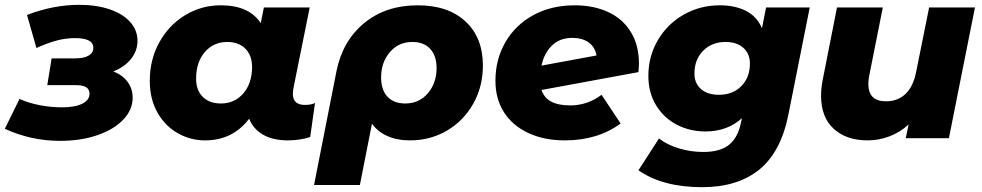

<svg xmlns="http://www.w3.org/2000/svg" viewBox="-45 -573 4073 796"><path d="M505 -168Q505 -118 466 -77Q427 -36 358.5 -12.5Q290 11 204 11Q84 11 -25 -39L36 -163Q70 -147 117 -137.5Q164 -128 212 -128Q266 -128 296 -143Q326 -158 326 -184Q326 -203 312 -211.5Q298 -220 269 -220H151L169 -331H267Q303 -331 322.5 -342.5Q342 -354 342 -375Q342 -415 266 -415Q229 -415 192 -405.5Q155 -396 106 -374L67 -511Q176 -553 284 -553Q354 -553 409 -534.5Q464 -516 494.5 -482Q525 -448 525 -404Q525 -362 498 -328.5Q471 -295 425 -277Q463 -262 484 -233.5Q505 -205 505 -168Z M1261 -146 1241 -5Q1198 9 1149 9Q1086 9 1045 -15Q1004 -39 988 -81Q920 9 805 9Q745 9 692.5 -20.5Q640 -50 608 -106Q576 -162 576 -238Q576 -326 615.5 -397.5Q655 -469 722.5 -510Q790 -551 870 -551Q988 -551 1036 -477L1049 -542H1239L1171 -205Q1169 -191 1169 -185Q1169 -138 1219 -138Q1245 -138 1261 -146ZM1000 -295Q1000 -343 972.5 -371Q945 -399 897 -399Q840 -399 804 -357Q768 -315 768 -247Q768 -199 795.5 -171.5Q823 -144 871 -144Q928 -144 964 -186Q1000 -228 1000 -295Z M1957 -301Q1957 -214 1917 -143Q1877 -72 1808 -31.5Q1739 9 1655 9Q1601 9 1561 -9Q1521 -27 1497 -60L1447 194H1257L1350 -278Q1375 -403 1464.5 -477Q1554 -551 1687 -551Q1813 -551 1885 -484Q1957 -417 1957 -301ZM1765 -290Q1765 -342 1738.5 -370.5Q1712 -399 1665 -399Q1607 -399 1571 -356.5Q1535 -314 1535 -252Q1535 -200 1561.5 -172Q1588 -144 1635 -144Q1693 -144 1729 -186.5Q1765 -229 1765 -290Z M2604 -308Q2604 -298 2602 -274L2200 -200Q2211 -167 2240.5 -151.5Q2270 -136 2320 -136Q2355 -136 2388.5 -147.5Q2422 -159 2449 -180L2528 -61Q2433 9 2297 9Q2211 9 2145.5 -21.5Q2080 -52 2044.5 -107.5Q2009 -163 2009 -238Q2009 -327 2050.5 -398.5Q2092 -470 2166.5 -510.5Q2241 -551 2338 -551Q2415 -551 2475.5 -523.5Q2536 -496 2570 -441Q2604 -386 2604 -308ZM2200 -301 2428 -343Q2422 -378 2395.5 -397Q2369 -416 2328 -416Q2276 -416 2243.5 -384.5Q2211 -353 2200 -301Z M3312 -542 3224 -100Q3193 57 3103 130Q3013 203 2866 203Q2702 203 2602 133L2687 1Q2720 27 2769 42Q2818 57 2871 57Q2942 57 2978.5 26.5Q3015 -4 3027 -65L3031 -83Q2970 -28 2880 -28Q2815 -28 2761 -56Q2707 -84 2675 -136.5Q2643 -189 2643 -259Q2643 -339 2682 -406Q2721 -473 2789 -512Q2857 -551 2940 -551Q3002 -551 3047.5 -528Q3093 -505 3114 -456L3131 -542ZM3064 -310Q3064 -350 3037 -374.5Q3010 -399 2963 -399Q2906 -399 2870 -362.5Q2834 -326 2834 -268Q2834 -228 2861 -204Q2888 -180 2936 -180Q2993 -180 3028.5 -216Q3064 -252 3064 -310Z M3997 -542 3889 0H3710L3722 -57Q3686 -24 3642 -7.5Q3598 9 3552 9Q3464 9 3411.5 -39Q3359 -87 3359 -176Q3359 -209 3366 -243L3425 -542H3615L3559 -261Q3555 -244 3555 -225Q3555 -153 3628 -153Q3677 -153 3709 -183.5Q3741 -214 3753 -274L3807 -542Z"/></svg>

Font: Montserrat Alternates ExtraBold
Style: Italic
Weight: 800
Italic angle: -11.3°
Designer: Julieta Ulanovsky
Foundry: Julieta Ulanovsky
Version: Version 7.200